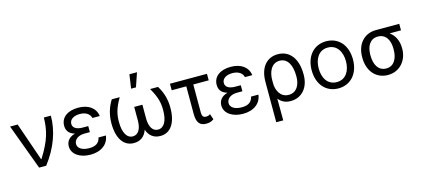

<svg xmlns="http://www.w3.org/2000/svg" viewBox="-70 -1395 4889 2221"><g transform="rotate(-15 2374.5 -285.0)"><path d="M235.8 0H321C455.3 -174.7 522.7 -363.6 522.7 -545.5H438.9C435.4 -397 410.5 -282.7 288.4 -89.5H282.7L125 -545.5H34.1Z M630.7 -147.7C630.7 -53.3 724.1 9.9 850.9 9.9C980.1 9.9 1066.1 -56.5 1078.1 -159.1H990.1C975.9 -96.6 934.7 -66.8 855.1 -66.8C772.7 -66.8 718.8 -100.9 718.8 -152C718.8 -203.5 767 -244.3 843.8 -244.3H909.1V-316.8H843.8C764.6 -316.8 725.9 -346.6 725.9 -392C725.9 -442.5 774.5 -477.3 849.4 -477.3C922.6 -477.3 968.4 -444.2 980.1 -394.9H1068.2C1054.3 -493.6 973.7 -552.6 849.4 -552.6C725.1 -552.6 640.6 -492.9 640.6 -392C640.6 -347.7 657 -295.5 737.9 -272.7C651.3 -248.9 630.7 -192.1 630.7 -147.7Z M1347.3 -545.5H1252.1C1201 -463.8 1176.1 -375.4 1176.1 -277C1176.1 -95.9 1247.9 9.9 1370.7 9.9C1448.9 9.9 1502.8 -30.9 1529.1 -107.2C1555.4 -30.9 1609.4 9.9 1687.5 9.9C1810.4 9.9 1882.1 -95.9 1882.1 -277C1882.1 -375.4 1857.2 -463.8 1806.1 -545.5H1710.9C1779.8 -427.9 1794 -357.2 1794 -269.9C1794 -142 1751.1 -68.2 1680.4 -68.2C1618.6 -68.2 1578.1 -124.6 1578.1 -230.1V-393.5H1480.1V-230.1C1480.1 -124.6 1439.6 -68.2 1377.8 -68.2C1307.2 -68.2 1264.2 -142 1264.2 -269.9C1264.2 -357.2 1278.4 -427.9 1347.3 -545.5ZM1500 -606.5H1558.2L1615.1 -772.7H1524.1Z M2392 -545.5H1948.9V-467.3H2123.6V-136.4C2123.6 -31.2 2161.9 9.9 2235.8 9.9C2267 9.9 2295.5 5.7 2328.1 -18.5L2305.4 -85.2C2295.5 -78.1 2278.4 -69.6 2261.4 -69.6C2238.6 -69.6 2207.4 -69.6 2207.4 -132.1V-467.3H2392Z M2457.4 -147.7C2457.4 -53.3 2550.8 9.9 2677.6 9.9C2806.8 9.9 2892.8 -56.5 2904.8 -159.1H2816.8C2802.6 -96.6 2761.4 -66.8 2681.8 -66.8C2599.4 -66.8 2545.5 -100.9 2545.5 -152C2545.5 -203.5 2593.8 -244.3 2670.5 -244.3H2735.8V-316.8H2670.5C2591.3 -316.8 2552.6 -346.6 2552.6 -392C2552.6 -442.5 2601.2 -477.3 2676.1 -477.3C2749.3 -477.3 2795.1 -444.2 2806.8 -394.9H2894.9C2881 -493.6 2800.4 -552.6 2676.1 -552.6C2551.8 -552.6 2467.3 -492.9 2467.3 -392C2467.3 -347.7 2483.7 -295.5 2564.6 -272.7C2478 -248.9 2457.4 -192.1 2457.4 -147.7Z M3021.3 -279.8V203.1H3105.1L3103.7 -57.9C3137.4 -14.6 3182.9 9.9 3248.6 9.9C3384.9 9.9 3470.2 -96.6 3470.2 -244.3V-254.3C3470.2 -434.7 3384.9 -552.6 3241.5 -552.6C3116.5 -552.6 3021.3 -463.1 3021.3 -279.8ZM3102.3 -281.2C3101.6 -373.6 3142 -474.4 3241.5 -474.4C3339.5 -474.4 3383.5 -379.3 3383.5 -254.3V-244.3C3383.5 -147.7 3339.5 -65.3 3244.3 -65.3C3142.4 -65.3 3106.2 -160.5 3102.6 -228.7Z M3819.6 11.4C3967.3 11.4 4066.8 -100.9 4066.8 -269.9C4066.8 -440.3 3967.3 -552.6 3819.6 -552.6C3671.9 -552.6 3572.4 -440.3 3572.4 -269.9C3572.4 -100.9 3671.9 11.4 3819.6 11.4ZM3656.2 -269.9C3656.2 -379.3 3707.4 -477.3 3819.6 -477.3C3931.8 -477.3 3983 -379.3 3983 -269.9C3983 -160.5 3931.8 -63.9 3819.6 -63.9C3707.4 -63.9 3656.2 -160.5 3656.2 -269.9Z M4176.1 -269.9V-258.5C4176.1 -106.5 4264.2 9.9 4413.4 9.9C4562.5 9.9 4649.1 -110.8 4649.1 -238.6V-248.6C4649.1 -336.6 4614 -407.7 4554 -450.3H4690.3V-528.4H4411.9C4264.2 -528.4 4176.1 -416.2 4176.1 -269.9ZM4274.1 -258.5V-269.9C4274.1 -366.5 4315.3 -450.3 4411.9 -450.3C4509.9 -450.3 4551.1 -366.5 4551.1 -269.9V-258.5C4551.1 -156.2 4509.9 -68.2 4413.4 -68.2C4315.3 -68.2 4274.1 -156.2 4274.1 -258.5Z"/></g></svg>

Font: Magic Ui Pro
Style: Regular
Weight: 400
Designer: Stefan Endress, Andreas Faust
Version: Version 1.000;FEAKit 1.0